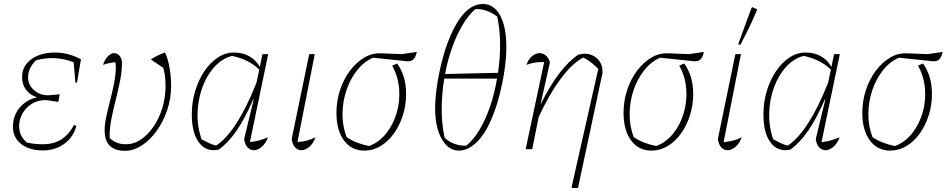

<svg xmlns="http://www.w3.org/2000/svg" viewBox="-20 -750 4775 965"><path d="M196 6Q127 6 86 -26.5Q45 -59 45 -113Q45 -168 78.5 -208.5Q112 -249 167 -261Q132 -271 111.5 -298Q91 -325 91 -362Q91 -418 137 -452Q183 -486 259 -486Q322 -486 387 -452L367 -335H359L350 -437Q258 -473 161 -447Q121 -408 121 -361Q121 -324 150.5 -297.5Q180 -271 221 -271L280 -276L273 -238L211 -247Q167 -247 135 -225Q103 -203 87.5 -168.5Q72 -134 77.5 -98Q83 -62 114 -34Q150 -25 195 -25Q250 -25 288 -49Q326 -73 352 -122L364 -117Q349 -61 303.5 -27.5Q258 6 196 6Z M609 8Q506 8 506 -94Q506 -126 514.5 -165Q523 -204 534 -246.5Q545 -289 553.5 -332Q562 -375 562 -415Q562 -424 560 -437Q533 -436 498 -424Q506 -450 522 -466.5Q538 -483 553 -483Q570 -483 581.5 -469Q593 -455 593 -433Q593 -391 583.5 -344Q574 -297 562 -249.5Q550 -202 540.5 -155.5Q531 -109 531 -67Q531 -58 531 -56Q550 -39 569.5 -32Q589 -25 615 -25Q652 -25 687 -48Q722 -71 750.5 -112Q779 -153 795.5 -206Q812 -259 812 -319Q812 -346 809 -368Q806 -390 801 -409L738 -451Q755 -462 770.5 -470Q786 -478 809 -486Q823 -460 831.5 -412.5Q840 -365 840 -318Q840 -254 820 -195.5Q800 -137 766.5 -91Q733 -45 692 -18.5Q651 8 609 8Z M1079 2Q1017 15 980.5 -33Q944 -81 944 -175Q944 -237 961 -293Q978 -349 1007.5 -392.5Q1037 -436 1075 -461Q1113 -486 1155 -486Q1243 -486 1286 -414L1299 -478H1328L1236 -36Q1277 -39 1327 -60Q1315 -28 1295 -11.5Q1275 5 1256 5Q1238 5 1224.5 -9Q1211 -23 1207 -51L1255 -250L1253 -251Q1212 -156 1169.5 -94Q1127 -32 1079 2ZM993 -50Q1011 -40 1029 -31.5Q1047 -23 1066 -18Q1171 -87 1269 -334L1283 -400Q1230 -452 1146 -469Q1096 -456 1057.5 -413.5Q1019 -371 997 -310.5Q975 -250 973 -182Q971 -114 993 -50Z M1566 -60Q1554 -28 1534 -11.5Q1514 5 1495 5Q1477 5 1463.5 -9Q1450 -23 1446 -51L1534 -478H1562L1475 -36Q1525 -39 1566 -60Z M1811 7Q1747 7 1709 -44Q1671 -95 1671 -183Q1671 -243 1689 -297.5Q1707 -352 1738.5 -394Q1770 -436 1810 -460Q1850 -484 1894 -482L2000 -478L2075 -489Q2068 -461 2058 -451.5Q2048 -442 2031 -442Q2026 -442 2020 -442.5Q2014 -443 2007 -444L1855 -460Q1809 -440 1774.5 -396.5Q1740 -353 1721 -296Q1702 -239 1701.5 -177.5Q1701 -116 1722 -61Q1745 -45 1773 -34Q1801 -23 1835 -16Q1886 -35 1921.5 -80Q1957 -125 1974 -183.5Q1991 -242 1986 -304Q1981 -366 1951 -420L1976 -431Q1997 -402 2009 -364Q2021 -326 2021 -279Q2021 -221 2004.5 -169.5Q1988 -118 1959 -78Q1930 -38 1892 -15.5Q1854 7 1811 7Z M2287 7Q2233 7 2200 -51.5Q2167 -110 2167 -206Q2167 -252 2175 -310Q2183 -368 2197 -426Q2211 -484 2228 -530Q2302 -730 2407 -730Q2462 -730 2493.5 -672.5Q2525 -615 2525 -514Q2525 -459 2515 -392.5Q2505 -326 2487.5 -261Q2470 -196 2447 -145Q2416 -73 2373.5 -33Q2331 7 2287 7ZM2369 -704Q2334 -674 2304.5 -624Q2275 -574 2252.5 -511Q2230 -448 2217 -378L2483 -384Q2494 -457 2493.5 -530Q2493 -603 2479 -667Q2423 -708 2369 -704ZM2324 -18Q2360 -47 2390.5 -98.5Q2421 -150 2443.5 -216Q2466 -282 2478 -355H2213Q2200 -278 2200 -200.5Q2200 -123 2215 -57Q2263 -15 2324 -18Z M2622 0 2715 -438Q2712 -438 2709 -438Q2706 -438 2703 -438Q2682 -438 2663.5 -434.5Q2645 -431 2626 -424Q2636 -453 2654.5 -468Q2673 -483 2692 -483Q2709 -483 2723 -471.5Q2737 -460 2744 -437L2697 -227H2698Q2789 -410 2886 -475Q2894 -477 2902 -478.5Q2910 -480 2918 -480Q2956 -480 2982 -455Q3008 -430 3008 -393Q3008 -389 3008 -383.5Q3008 -378 3006 -373L2885 195H2856L2853 190L2987 -404Q2965 -425 2949 -437.5Q2933 -450 2912 -461Q2858 -434 2799 -355Q2740 -276 2687 -161L2655 0Z M3254 7Q3190 7 3152 -44Q3114 -95 3114 -183Q3114 -243 3132 -297.5Q3150 -352 3181.5 -394Q3213 -436 3253 -460Q3293 -484 3337 -482L3443 -478L3518 -489Q3511 -461 3501 -451.5Q3491 -442 3474 -442Q3469 -442 3463 -442.5Q3457 -443 3450 -444L3298 -460Q3252 -440 3217.5 -396.5Q3183 -353 3164 -296Q3145 -239 3144.5 -177.5Q3144 -116 3165 -61Q3188 -45 3216 -34Q3244 -23 3278 -16Q3329 -35 3364.5 -80Q3400 -125 3417 -183.5Q3434 -242 3429 -304Q3424 -366 3394 -420L3419 -431Q3440 -402 3452 -364Q3464 -326 3464 -279Q3464 -221 3447.5 -169.5Q3431 -118 3402 -78Q3373 -38 3335 -15.5Q3297 7 3254 7Z M3708 -60Q3696 -28 3676 -11.5Q3656 5 3637 5Q3619 5 3605.5 -9Q3592 -23 3588 -51L3676 -478H3704L3617 -36Q3667 -39 3708 -60ZM3701 -524 3690 -528 3757 -710 3761 -714 3786 -703Q3770 -663 3748.5 -618.5Q3727 -574 3701 -524Z M3952 2Q3890 15 3853.5 -33Q3817 -81 3817 -175Q3817 -237 3834 -293Q3851 -349 3880.5 -392.5Q3910 -436 3948 -461Q3986 -486 4028 -486Q4116 -486 4159 -414L4172 -478H4201L4109 -36Q4150 -39 4200 -60Q4188 -28 4168 -11.5Q4148 5 4129 5Q4111 5 4097.5 -9Q4084 -23 4080 -51L4128 -250L4126 -251Q4085 -156 4042.5 -94Q4000 -32 3952 2ZM3866 -50Q3884 -40 3902 -31.5Q3920 -23 3939 -18Q4044 -87 4142 -334L4156 -400Q4103 -452 4019 -469Q3969 -456 3930.5 -413.5Q3892 -371 3870 -310.5Q3848 -250 3846 -182Q3844 -114 3866 -50Z M4454 7Q4390 7 4352 -44Q4314 -95 4314 -183Q4314 -243 4332 -297.5Q4350 -352 4381.5 -394Q4413 -436 4453 -460Q4493 -484 4537 -482L4643 -478L4718 -489Q4711 -461 4701 -451.5Q4691 -442 4674 -442Q4669 -442 4663 -442.5Q4657 -443 4650 -444L4498 -460Q4452 -440 4417.5 -396.5Q4383 -353 4364 -296Q4345 -239 4344.5 -177.5Q4344 -116 4365 -61Q4388 -45 4416 -34Q4444 -23 4478 -16Q4529 -35 4564.5 -80Q4600 -125 4617 -183.5Q4634 -242 4629 -304Q4624 -366 4594 -420L4619 -431Q4640 -402 4652 -364Q4664 -326 4664 -279Q4664 -221 4647.5 -169.5Q4631 -118 4602 -78Q4573 -38 4535 -15.5Q4497 7 4454 7Z"/></svg>

Font: Piazzolla Thin
Style: Italic
Weight: 100
Italic angle: -11.3°
Designer: Juan Pablo del Peral
Foundry: Huerta Tipografica
Version: Version 1.330